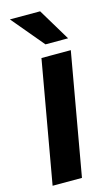

<svg xmlns="http://www.w3.org/2000/svg" viewBox="-119 -808 496 853"><g transform="rotate(-15 129.0 -381.5)"><path d="M147 0H12L111 -561H246ZM248 -615H144L20 -763H159Z"/></g></svg>

Font: Open Sauce One
Style: Bold Italic
Weight: 700
Italic angle: -10°
Designer: Alfredo Marco Pradil
Foundry: Creative Sauce Fz LLC
Version: Version 1.477